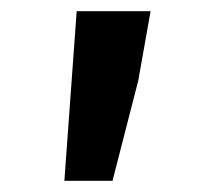

<svg xmlns="http://www.w3.org/2000/svg" viewBox="-20 -775 357 343"><path d="M117 -755H249L227 -631L181 -452H95Z"/></svg>

Font: Nebula Sans Semibold
Style: Regular
Weight: 600
Designer: Paul D. Hunt for Adobe (as Source Sans)
Foundry: Nebula Entertainment & Broadcasting LLC
Version: Version 1.010